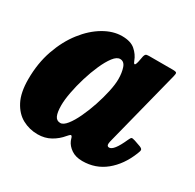

<svg xmlns="http://www.w3.org/2000/svg" viewBox="-131 -675 849 835"><g transform="rotate(30 293.5 -257.0)"><path d="M568.5 -128Q541 -59 491.8 -19Q442.5 21 376.5 21Q343 21 321 6Q299 -9 290 -30Q288 -36 286.8 -39.5Q285.5 -43 284.5 -46.5Q280.5 -54 276.5 -52Q272.5 -50 263.5 -39.5Q243 -14.5 214.5 1.5Q186 17.5 150 17.5Q108.5 17.5 73.5 -1.5Q38.5 -20.5 17 -61.8Q-4.5 -103 -4.5 -170Q-4.5 -250.5 19 -317.5Q42.5 -384.5 80.8 -433.5Q119 -482.5 165 -509.5Q211 -536.5 256 -536.5Q299.5 -536.5 322.2 -516.5Q345 -496.5 354.5 -470.5Q358.5 -458.5 363.2 -457.5Q368 -456.5 372.5 -476.5L378 -505Q380 -513 383.8 -516.5Q387.5 -520 399.5 -520H518.5Q535.5 -520 538 -515.8Q540.5 -511.5 537 -498L441.5 -122Q440 -117.5 438.8 -110.8Q437.5 -104 437.5 -100.5Q437.5 -88 448.5 -88Q460 -88 473.2 -104.8Q486.5 -121.5 503 -158.5Q508.5 -171 512.5 -173Q516.5 -175 530.5 -170.5L560.5 -160Q572 -155.5 573.8 -149.8Q575.5 -144 568.5 -128ZM335 -366Q335 -397.5 326.8 -421.8Q318.5 -446 298 -446Q281.5 -446 264.5 -423.8Q247.5 -401.5 231.8 -366Q216 -330.5 203.5 -289.5Q191 -248.5 183.8 -210Q176.5 -171.5 176.5 -144Q176.5 -109.5 184.2 -92Q192 -74.5 211 -74.5Q226 -74.5 243 -95.8Q260 -117 276.2 -151.5Q292.5 -186 305.8 -225.8Q319 -265.5 327 -302.5Q335 -339.5 335 -366Z"/></g></svg>

Font: Besley* Narrow Heavy
Style: Italic
Weight: 800
Width: 4
Italic angle: -13°
Designer: Owen Earl
Foundry: indestructible type*
Version: Version 3.000; ttfautohint (v1.8.3)